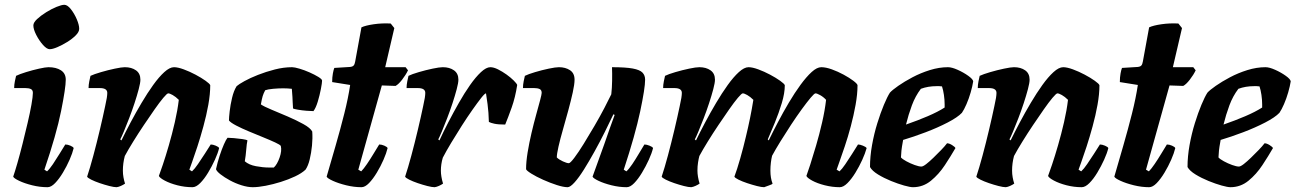

<svg xmlns="http://www.w3.org/2000/svg" viewBox="-20 -780 5398 800"><path d="M178 0Q146 0 114 -8Q82 -16 60 -26.5Q38 -37 35 -44Q42 -64 52.5 -100.5Q63 -137 74 -181Q85 -225 95 -267.5Q105 -310 111 -344Q117 -378 117 -393Q117 -405 108.5 -409Q100 -413 86 -413H39Q39 -427 42 -441.5Q45 -456 47 -464Q61 -471 88.5 -479.5Q116 -488 143 -494Q170 -500 182 -500Q214 -500 234 -487Q254 -474 254 -448Q254 -414 234.5 -317Q215 -220 165 -73L176 -66Q187 -76 200.5 -96Q214 -116 228 -139Q242 -162 252 -178Q262 -178 273.5 -173Q285 -168 287 -163Q282 -142 270 -114.5Q258 -87 242 -60.5Q226 -34 209.5 -17Q193 0 178 0ZM187 -575Q175 -575 159 -593Q143 -611 131 -634.5Q119 -658 119 -674Q119 -686 134.5 -700.5Q150 -715 172.5 -729Q195 -743 216 -751.5Q237 -760 248 -760Q261 -760 275.5 -741.5Q290 -723 300 -699.5Q310 -676 310 -660Q310 -647 295.5 -632.5Q281 -618 260 -605Q239 -592 219 -583.5Q199 -575 187 -575Z M466 0Q455 0 435.5 -5Q416 -10 395.5 -17Q375 -24 360 -31.5Q345 -39 343 -44Q355 -80 369 -132Q383 -184 396 -239Q409 -294 418 -337Q423 -359 425 -372Q427 -385 427 -393Q427 -413 396 -413H349Q349 -426 352 -441Q355 -456 357 -464Q372 -471 401 -479.5Q430 -488 458.5 -494Q487 -500 500 -500Q528 -500 546.5 -487Q565 -474 565 -448Q565 -435 558 -408.5Q551 -382 540.5 -350Q530 -318 518 -287Q506 -256 496 -232Q486 -208 481 -199L486 -195Q503 -230 524.5 -270.5Q546 -311 570 -351.5Q594 -392 618 -425.5Q642 -459 664.5 -479.5Q687 -500 705 -500Q721 -500 745.5 -491Q770 -482 794.5 -469Q819 -456 836.5 -443.5Q854 -431 856 -425Q856 -388 848 -343.5Q840 -299 827.5 -253.5Q815 -208 802.5 -169.5Q790 -131 780.5 -105Q771 -79 769 -73L780 -66Q791 -76 805 -96.5Q819 -117 833.5 -139.5Q848 -162 858 -178Q867 -178 879 -173Q891 -168 893 -163Q888 -142 875.5 -114.5Q863 -87 847 -60.5Q831 -34 814 -17Q797 0 782 0Q750 0 719 -8Q688 -16 666.5 -27.5Q645 -39 642 -47Q647 -60 658.5 -94Q670 -128 683.5 -174.5Q697 -221 708.5 -271Q720 -321 725 -364Q712 -377 699.5 -384Q687 -391 681 -391Q676 -391 660.5 -372.5Q645 -354 624 -324Q603 -294 579.5 -259Q556 -224 535 -190Q514 -156 500 -130Q492 -100 492 -69Q492 -55 494.5 -41Q497 -27 501 -15Q494 -10 484 -5.5Q474 -1 466 0Z M1033 0Q1012 0 986.5 -8Q961 -16 938 -28.5Q915 -41 899 -53.5Q883 -66 880 -75Q886 -103 895 -130.5Q904 -158 913 -178.5Q922 -199 928 -206Q936 -206 954.5 -204.5Q973 -203 990 -200.5Q1007 -198 1011 -195Q1008 -182 1006 -156.5Q1004 -131 1000 -108Q1017 -93 1046.5 -87.5Q1076 -82 1100 -82H1121Q1135 -95 1145 -123.5Q1155 -152 1150 -172Q1147 -177 1126.5 -186.5Q1106 -196 1076.5 -208Q1047 -220 1017 -232.5Q987 -245 964 -257Q941 -269 934 -278Q934 -290 937 -316.5Q940 -343 947 -372.5Q954 -402 966 -421Q975 -429 998.5 -442Q1022 -455 1055 -468Q1088 -481 1125 -490.5Q1162 -500 1197 -500Q1207 -500 1227.5 -494Q1248 -488 1269.5 -478.5Q1291 -469 1306.5 -459.5Q1322 -450 1322 -444Q1322 -435 1317 -409Q1312 -383 1304 -356.5Q1296 -330 1286 -317Q1276 -317 1257 -318.5Q1238 -320 1221 -323Q1204 -326 1201 -328Q1200 -344 1199.5 -354Q1199 -364 1198.5 -376Q1198 -388 1196 -410Q1188 -411 1178 -411.5Q1168 -412 1160 -412Q1140 -412 1118 -410Q1096 -408 1085 -404Q1078 -391 1074.5 -379.5Q1071 -368 1067 -345Q1080 -336 1111.5 -323Q1143 -310 1179 -294.5Q1215 -279 1244 -263Q1273 -247 1281 -232Q1283 -204 1280 -173.5Q1277 -143 1270.5 -116Q1264 -89 1253 -73Q1237 -58 1209.5 -45Q1182 -32 1150 -22Q1118 -12 1087 -6Q1056 0 1033 0Z M1486 0Q1455 0 1422.5 -8Q1390 -16 1367 -26.5Q1344 -37 1341 -44Q1359 -106 1378.5 -173.5Q1398 -241 1414.5 -306.5Q1431 -372 1439 -426L1364 -438Q1364 -458 1367 -474Q1370 -490 1373 -497L1438 -501Q1449 -502 1453.5 -507Q1458 -512 1460 -524L1486 -666Q1503 -674 1537.5 -679Q1572 -684 1608 -682L1623 -663L1585 -500H1670L1680 -487Q1671 -468 1655.5 -448Q1640 -428 1628 -422L1571 -424L1473 -73L1485 -66Q1495 -76 1509 -96.5Q1523 -117 1536.5 -139.5Q1550 -162 1560 -178Q1570 -178 1581.5 -173Q1593 -168 1595 -163Q1590 -142 1578 -114.5Q1566 -87 1550 -60.5Q1534 -34 1517.5 -17Q1501 0 1486 0Z M1791 0Q1780 0 1760.5 -5Q1741 -10 1720.5 -17Q1700 -24 1685 -31.5Q1670 -39 1668 -44Q1680 -80 1694 -132Q1708 -184 1721 -239Q1734 -294 1743 -337Q1748 -359 1750 -372Q1752 -385 1752 -393Q1752 -413 1721 -413H1674Q1674 -426 1677 -441Q1680 -456 1682 -464Q1696 -471 1725 -479.5Q1754 -488 1782.5 -494Q1811 -500 1825 -500Q1853 -500 1871.5 -487Q1890 -474 1890 -448Q1890 -435 1883 -408.5Q1876 -382 1865.5 -350Q1855 -318 1843 -287Q1831 -256 1821 -232Q1811 -208 1806 -199L1811 -195Q1827 -230 1848 -270.5Q1869 -311 1892 -351.5Q1915 -392 1938.5 -425.5Q1962 -459 1984 -479.5Q2006 -500 2023 -500Q2037 -500 2055 -491Q2073 -482 2090.5 -469.5Q2108 -457 2120.5 -444.5Q2133 -432 2135 -426Q2127 -374 2112 -332Q2097 -290 2085 -261Q2056 -261 2040 -264.5Q2024 -268 2017 -272Q2016 -312 2011.5 -346Q2007 -380 2005 -391Q2000 -391 1985 -372Q1970 -353 1948.5 -322.5Q1927 -292 1904 -256Q1881 -220 1860 -185Q1839 -150 1825 -123Q1817 -96 1817 -69Q1817 -45 1826 -15Q1819 -10 1809 -5.5Q1799 -1 1791 0Z M2345 0Q2328 0 2300 -9Q2272 -18 2243 -31Q2214 -44 2194 -56.5Q2174 -69 2172 -75Q2172 -106 2178.5 -145.5Q2185 -185 2194.5 -225.5Q2204 -266 2214 -302Q2224 -338 2230.5 -362.5Q2237 -387 2237 -393Q2237 -405 2228.5 -409Q2220 -413 2206 -413H2159Q2159 -427 2162 -441.5Q2165 -456 2167 -464Q2181 -471 2209.5 -479.5Q2238 -488 2266.5 -494Q2295 -500 2309 -500Q2336 -500 2355 -487.5Q2374 -475 2374 -448Q2374 -429 2366.5 -395Q2359 -361 2348 -320.5Q2337 -280 2325.5 -240Q2314 -200 2307 -169Q2300 -138 2300 -124Q2309 -115 2325.5 -107.5Q2342 -100 2350 -100Q2356 -100 2373 -122.5Q2390 -145 2412 -180.5Q2434 -216 2457 -255.5Q2480 -295 2498.5 -330.5Q2517 -366 2527 -387Q2530 -412 2530.5 -444Q2531 -476 2530 -500Q2587 -500 2616.5 -494.5Q2646 -489 2657 -477.5Q2668 -466 2668 -448Q2668 -413 2647.5 -316Q2627 -219 2579 -73L2590 -66Q2601 -76 2614.5 -96Q2628 -116 2641.5 -139Q2655 -162 2665 -178Q2674 -178 2686.5 -173Q2699 -168 2701 -163Q2696 -142 2683.5 -114.5Q2671 -87 2655 -60.5Q2639 -34 2622.5 -17Q2606 0 2591 0Q2560 0 2528 -8Q2496 -16 2474 -26.5Q2452 -37 2449 -44L2497 -177Q2510 -215 2522 -248.5Q2534 -282 2541 -301L2536 -304Q2520 -270 2499.5 -229Q2479 -188 2456.5 -147.5Q2434 -107 2413 -73.5Q2392 -40 2374 -20Q2356 0 2345 0Z M2860 0Q2849 0 2829.5 -5Q2810 -10 2789.5 -17Q2769 -24 2754 -31.5Q2739 -39 2737 -44Q2749 -80 2763 -132Q2777 -184 2790 -239Q2803 -294 2812 -337Q2817 -359 2819 -372Q2821 -385 2821 -393Q2821 -413 2790 -413H2743Q2743 -426 2746 -441Q2749 -456 2751 -464Q2765 -471 2794 -479.5Q2823 -488 2851.5 -494Q2880 -500 2894 -500Q2922 -500 2940.5 -487Q2959 -474 2959 -448Q2959 -435 2952 -408.5Q2945 -382 2934.5 -350Q2924 -318 2912 -287Q2900 -256 2890 -232Q2880 -208 2875 -199L2880 -195Q2897 -230 2918.5 -270.5Q2940 -311 2964 -351.5Q2988 -392 3012 -425.5Q3036 -459 3058.5 -479.5Q3081 -500 3099 -500Q3115 -500 3139.5 -491Q3164 -482 3188.5 -469Q3213 -456 3230.5 -443.5Q3248 -431 3250 -425Q3250 -392 3237.5 -350.5Q3225 -309 3208.5 -269Q3192 -229 3179 -199L3183 -195Q3200 -230 3221.5 -271Q3243 -312 3267 -352.5Q3291 -393 3315.5 -426.5Q3340 -460 3362 -480Q3384 -500 3402 -500Q3421 -500 3446 -491Q3471 -482 3495 -469Q3519 -456 3535.5 -443.5Q3552 -431 3553 -425Q3553 -388 3545 -343.5Q3537 -299 3525 -254Q3513 -209 3500 -170.5Q3487 -132 3477.5 -105.5Q3468 -79 3466 -73L3478 -66Q3488 -75 3502 -95.5Q3516 -116 3530.5 -139Q3545 -162 3555 -178Q3563 -178 3575.5 -173Q3588 -168 3591 -163Q3585 -141 3572.5 -113.5Q3560 -86 3544 -60Q3528 -34 3511 -17Q3494 0 3479 0Q3448 0 3416.5 -8Q3385 -16 3364 -27.5Q3343 -39 3340 -47Q3345 -60 3356 -94Q3367 -128 3380.5 -174Q3394 -220 3405.5 -270Q3417 -320 3422 -364Q3411 -376 3397.5 -383.5Q3384 -391 3378 -391Q3373 -391 3357.5 -372.5Q3342 -354 3320.5 -324.5Q3299 -295 3276 -260Q3253 -225 3232 -191Q3211 -157 3197 -131Q3194 -119 3192 -102.5Q3190 -86 3190 -69Q3190 -38 3199 -15Q3198 -12 3184.5 -7.5Q3171 -3 3164 0Q3153 0 3133.5 -5Q3114 -10 3093 -17Q3072 -24 3057 -31.5Q3042 -39 3040 -44Q3051 -73 3064.5 -120.5Q3078 -168 3088 -211Q3097 -248 3105 -287Q3113 -326 3119 -364Q3106 -377 3093.5 -384Q3081 -391 3075 -391Q3070 -391 3054.5 -372.5Q3039 -354 3018 -324Q2997 -294 2973.5 -259Q2950 -224 2929 -190Q2908 -156 2894 -130Q2891 -119 2888.5 -103Q2886 -87 2886 -69Q2886 -45 2895 -15Q2888 -10 2878 -5.5Q2868 -1 2860 0Z M3784 0Q3772 0 3747 -7Q3722 -14 3692.5 -26Q3663 -38 3638.5 -53Q3614 -68 3605 -84Q3605 -128 3613.5 -175.5Q3622 -223 3635.5 -266.5Q3649 -310 3663 -343.5Q3677 -377 3688 -394Q3698 -405 3723 -422.5Q3748 -440 3782 -458Q3816 -476 3854.5 -488Q3893 -500 3930 -500Q3946 -500 3970.5 -489Q3995 -478 4014.5 -464Q4034 -450 4035 -441Q4032 -421 4024.5 -395Q4017 -369 4007 -346Q3997 -323 3988 -310Q3970 -291 3928.5 -269.5Q3887 -248 3837 -229Q3787 -210 3743 -197Q3737 -164 3736 -152.5Q3735 -141 3734 -124Q3740 -117 3756.5 -108Q3773 -99 3791 -92.5Q3809 -86 3819 -86Q3826 -86 3839.5 -96.5Q3853 -107 3869.5 -123Q3886 -139 3901.5 -155Q3917 -171 3926 -183Q3935 -183 3947 -175.5Q3959 -168 3961 -163Q3942 -130 3917 -92Q3892 -54 3859 -27Q3826 0 3784 0ZM3755 -261Q3804 -278 3846 -296Q3888 -314 3916 -332V-345Q3916 -364 3913 -384.5Q3910 -405 3905 -420Q3899 -421 3893.5 -421Q3888 -421 3882 -421Q3847 -421 3817 -410Q3794 -380 3779.5 -341Q3765 -302 3755 -261Z M4171 0Q4160 0 4140.5 -5Q4121 -10 4100.5 -17Q4080 -24 4065 -31.5Q4050 -39 4048 -44Q4060 -80 4074 -132Q4088 -184 4101 -239Q4114 -294 4123 -337Q4128 -359 4130 -372Q4132 -385 4132 -393Q4132 -413 4101 -413H4054Q4054 -426 4057 -441Q4060 -456 4062 -464Q4077 -471 4106 -479.5Q4135 -488 4163.5 -494Q4192 -500 4205 -500Q4233 -500 4251.5 -487Q4270 -474 4270 -448Q4270 -435 4263 -408.5Q4256 -382 4245.5 -350Q4235 -318 4223 -287Q4211 -256 4201 -232Q4191 -208 4186 -199L4191 -195Q4208 -230 4229.5 -270.5Q4251 -311 4275 -351.5Q4299 -392 4323 -425.5Q4347 -459 4369.5 -479.5Q4392 -500 4410 -500Q4426 -500 4450.5 -491Q4475 -482 4499.5 -469Q4524 -456 4541.5 -443.5Q4559 -431 4561 -425Q4561 -388 4553 -343.5Q4545 -299 4532.5 -253.5Q4520 -208 4507.5 -169.5Q4495 -131 4485.5 -105Q4476 -79 4474 -73L4485 -66Q4496 -76 4510 -96.5Q4524 -117 4538.5 -139.5Q4553 -162 4563 -178Q4572 -178 4584 -173Q4596 -168 4598 -163Q4593 -142 4580.5 -114.5Q4568 -87 4552 -60.5Q4536 -34 4519 -17Q4502 0 4487 0Q4455 0 4424 -8Q4393 -16 4371.5 -27.5Q4350 -39 4347 -47Q4352 -60 4363.5 -94Q4375 -128 4388.5 -174.5Q4402 -221 4413.5 -271Q4425 -321 4430 -364Q4417 -377 4404.5 -384Q4392 -391 4386 -391Q4381 -391 4365.5 -372.5Q4350 -354 4329 -324Q4308 -294 4284.5 -259Q4261 -224 4240 -190Q4219 -156 4205 -130Q4197 -100 4197 -69Q4197 -55 4199.5 -41Q4202 -27 4206 -15Q4199 -10 4189 -5.5Q4179 -1 4171 0Z M4768 0Q4737 0 4704.5 -8Q4672 -16 4649 -26.5Q4626 -37 4623 -44Q4641 -106 4660.5 -173.5Q4680 -241 4696.5 -306.5Q4713 -372 4721 -426L4646 -438Q4646 -458 4649 -474Q4652 -490 4655 -497L4720 -501Q4731 -502 4735.5 -507Q4740 -512 4742 -524L4768 -666Q4785 -674 4819.5 -679Q4854 -684 4890 -682L4905 -663L4867 -500H4952L4962 -487Q4953 -468 4937.5 -448Q4922 -428 4910 -422L4853 -424L4755 -73L4767 -66Q4777 -76 4791 -96.5Q4805 -117 4818.5 -139.5Q4832 -162 4842 -178Q4852 -178 4863.5 -173Q4875 -168 4877 -163Q4872 -142 4860 -114.5Q4848 -87 4832 -60.5Q4816 -34 4799.5 -17Q4783 0 4768 0Z M5107 0Q5095 0 5070 -7Q5045 -14 5015.5 -26Q4986 -38 4961.5 -53Q4937 -68 4928 -84Q4928 -128 4936.5 -175.5Q4945 -223 4958.5 -266.5Q4972 -310 4986 -343.5Q5000 -377 5011 -394Q5021 -405 5046 -422.5Q5071 -440 5105 -458Q5139 -476 5177.5 -488Q5216 -500 5253 -500Q5269 -500 5293.5 -489Q5318 -478 5337.5 -464Q5357 -450 5358 -441Q5355 -421 5347.5 -395Q5340 -369 5330 -346Q5320 -323 5311 -310Q5293 -291 5251.5 -269.5Q5210 -248 5160 -229Q5110 -210 5066 -197Q5060 -164 5059 -152.5Q5058 -141 5057 -124Q5063 -117 5079.5 -108Q5096 -99 5114 -92.5Q5132 -86 5142 -86Q5149 -86 5162.5 -96.5Q5176 -107 5192.5 -123Q5209 -139 5224.5 -155Q5240 -171 5249 -183Q5258 -183 5270 -175.5Q5282 -168 5284 -163Q5265 -130 5240 -92Q5215 -54 5182 -27Q5149 0 5107 0ZM5078 -261Q5127 -278 5169 -296Q5211 -314 5239 -332V-345Q5239 -364 5236 -384.5Q5233 -405 5228 -420Q5222 -421 5216.5 -421Q5211 -421 5205 -421Q5170 -421 5140 -410Q5117 -380 5102.5 -341Q5088 -302 5078 -261Z"/></svg>

Font: Texturina Black
Style: Italic
Weight: 900
Italic angle: -11°
Designer: Guillermo Torres Carreño
Foundry: Omnibus-Type
Version: Version 1.002; ttfautohint (v1.8.3)